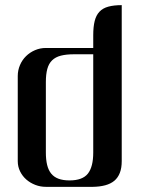

<svg xmlns="http://www.w3.org/2000/svg" viewBox="-20 -724 566 744"><path d="M341.3 -513.7H267.6Q236.8 -513.7 215.8 -508.3Q194.8 -502.9 181.9 -490.2Q168.9 -477.5 163.3 -456.8Q157.7 -436 157.7 -405.8V-132.8Q157.7 -105.5 162.6 -85.2Q167.5 -64.9 178.2 -51.5Q189 -38.1 206.5 -31.5Q224.1 -24.9 249.5 -24.9Q299.8 -24.9 320.6 -51.3Q341.3 -77.6 341.3 -132.8ZM157.7 0Q136.2 0 116.7 -7.6Q97.2 -15.1 82 -28.3Q66.9 -41.5 57.9 -59.8Q48.8 -78.1 48.8 -99.6V-429.2Q48.8 -451.7 57.4 -471.7Q65.9 -491.7 80.8 -506.3Q95.7 -521 115.5 -529.5Q135.3 -538.1 157.7 -538.1H341.3V-587.4Q341.3 -620.1 346.9 -642.6Q352.5 -665 365.5 -678.7Q378.4 -692.4 399.7 -698.2Q420.9 -704.1 451.7 -704.1V-99.6Q451.7 -72.8 444.3 -54Q437 -35.2 422.9 -23.4Q408.7 -11.7 387.9 -6.1Q367.2 -0.5 340.8 0Z"/></svg>

Font: Unique
Style: Regular
Weight: 400
Designer: Anna Pocius (aka Artmaker)
Foundry: Anna Pocius
Version: Version 1.000 2013 initial release